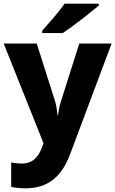

<svg xmlns="http://www.w3.org/2000/svg" viewBox="-20 -786 628 1046"><path d="M518 -756V-766H332C301 -721 243 -656 210 -619V-606H322C375 -641 476 -719 518 -756ZM0 -549 217 -6 211 11C193 62 163 105 100 105C77 105 55 102 41 99V232C60 236 84 240 118 240C241 240 316 177 362 54L588 -549H412L313 -237C306 -215 300 -190 296 -159H293C291 -187 286 -215 279 -238L180 -549Z"/></svg>

Font: Noto Sans Bengali UI ExtraBold
Style: Regular
Weight: 800
Designer: Jelle Bosma - Monotype Design Team
Foundry: Monotype Imaging Inc.
Version: Version 2.003